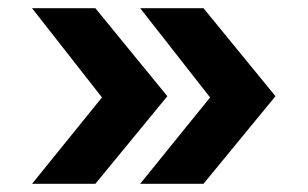

<svg xmlns="http://www.w3.org/2000/svg" viewBox="-20 -542 748 467"><path d="M650 -308 475 -95H321L491 -305L321 -522H475ZM228 -305 58 -522H212L387 -308L212 -95H58Z"/></svg>

Font: Application
Style: Bold
Weight: 700
Designer: Wei Huang
Foundry: Wei Huang
Version: Version 0.012